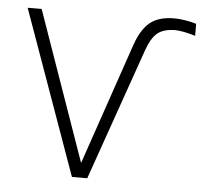

<svg xmlns="http://www.w3.org/2000/svg" viewBox="-52 -797 926 854"><g transform="rotate(5 410.5 -370.0)"><path d="M38.1 -731.4H100.6L335 -64.5L520.5 -606.4Q545.9 -679.7 585 -710.4Q624 -741.2 691.4 -741.2Q737.3 -741.2 791 -725.6V-671.9Q737.3 -688.5 702.1 -689.5Q650.4 -689.5 622.6 -667.5Q594.7 -645.5 574.2 -586.9L368.2 1H299.8Z"/></g></svg>

Font: Gen Shin Gothic Light
Style: Regular
Weight: 200
Designer: [Source Han Sans]
Ryoko NISHIZUKA  (kana & ideographs); Paul D. Hunt (Latin, Greek & Cyrillic); Wenlong ZHANG  (bopomofo
Version: Version 1.002.20150607